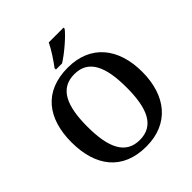

<svg xmlns="http://www.w3.org/2000/svg" viewBox="-248 -1094 1266 1266"><g transform="rotate(-45 385.0 -460.5)"><path d="M322 -784V-771H379C438 -807 528 -886 553 -921V-931H415C394 -886 351 -822 322 -784ZM385 10C597 10 714 -137 714 -358C714 -580 597 -725 386 -725C163 -725 55 -580 55 -359C55 -137 163 10 385 10ZM385 -51C252 -51 202 -164 202 -358C202 -552 252 -664 386 -664C519 -664 568 -552 568 -358C568 -164 519 -51 385 -51Z"/></g></svg>

Font: Noto Serif Tamil SemiBold
Style: Regular
Weight: 600
Designer: Indian Type Foundry, Tom Grace, and the Monotype Design Team
Foundry: Monotype Imaging Inc.
Version: Version 2.004